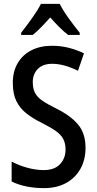

<svg xmlns="http://www.w3.org/2000/svg" viewBox="-20 -960 499 990"><path d="M421 -198Q421 -136 394.5 -89Q368 -42 320 -16Q272 10 207 10Q159 10 117 1.5Q75 -7 40 -24V-127Q77 -107 121 -95Q165 -83 206 -83Q261 -83 289.5 -113.5Q318 -144 318 -189Q318 -220 306.5 -242.5Q295 -265 268.5 -284Q242 -303 196 -326Q151 -348 117 -374.5Q83 -401 64.5 -438.5Q46 -476 46 -533Q46 -591 71 -634Q96 -677 141.5 -700.5Q187 -724 248 -724Q295 -724 336.5 -713Q378 -702 413 -685L382 -595Q348 -612 314.5 -621.5Q281 -631 249 -631Q201 -631 175 -604.5Q149 -578 149 -537Q149 -504 160 -482Q171 -460 197.5 -441.5Q224 -423 269 -401Q344 -364 382.5 -318Q421 -272 421 -198ZM288 -940Q305 -906 335 -864.5Q365 -823 391 -791V-780H331Q309 -797 286 -820Q263 -843 239 -870Q215 -843 192 -819.5Q169 -796 149 -780H89V-791Q115 -824 145 -866Q175 -908 191 -940Z"/></svg>

Font: Noto Sans Condensed Medium
Style: Regular
Weight: 500
Width: 3
Designer: Monotype Design Team
Foundry: Monotype Imaging Inc.
Version: Version 2.013; ttfautohint (v1.8.4.7-5d5b)